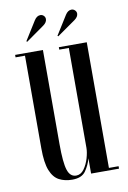

<svg xmlns="http://www.w3.org/2000/svg" viewBox="-79 -712 516 772"><g transform="rotate(-10 179.0 -326.0)"><path d="M153.5 11Q122.5 11 99.8 -1Q77 -13 64.5 -44.2Q52 -75.5 52 -134V-513H13.5V-523H127V-138.5Q127 -63.5 136.8 -33Q146.5 -2.5 171.5 -2.5Q190.5 -2.5 203.8 -20.8Q217 -39 224 -63.2Q231 -87.5 231 -105V-513H192V-523H306V-10H345.5V0H231.5V-62.5Q224.5 -35.5 208.2 -12.2Q192 11 153.5 11ZM197.5 -566.5 194.5 -569 243 -646.5Q253.5 -663 268 -663Q276 -663 282 -657.2Q288 -651.5 288 -643.5Q288 -630.5 273 -619.5ZM70.5 -566.5 67.5 -569 116 -646.5Q126.5 -663 141 -663Q149 -663 154.8 -657.2Q160.5 -651.5 160.5 -643.5Q160.5 -630.5 145.5 -619.5Z"/></g></svg>

Font: Imbue 100pt
Style: Regular
Weight: 400
Designer: Tyler Finck
Foundry: Etcetera Type Company
Version: Version 1.102; ttfautohint (v1.8.3)